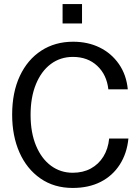

<svg xmlns="http://www.w3.org/2000/svg" viewBox="-20 -916 690 948"><path d="M339 12Q247 12 179.5 -35Q112 -82 76 -163.5Q40 -245 40 -350Q40 -460 78 -541Q116 -622 184 -666Q252 -710 341 -710Q414 -710 472 -681.5Q530 -653 567 -600Q604 -547 611 -475H515Q507 -547 460 -591Q413 -635 340 -635Q278 -635 231 -600Q184 -565 157.5 -500.5Q131 -436 131 -349Q131 -261 158 -196.5Q185 -132 232 -97.5Q279 -63 339 -63Q390 -63 428.5 -84Q467 -105 490.5 -143Q514 -181 519 -232H614Q607 -159 571.5 -103.5Q536 -48 477 -18Q418 12 339 12ZM289 -800V-896H385V-800Z"/></svg>

Font: Azeret Mono Light
Style: Regular
Weight: 300
Designer: Martin Vácha
Foundry: Displaay
Version: Version 1.002